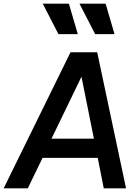

<svg xmlns="http://www.w3.org/2000/svg" viewBox="-47 -1031 759 1051"><path d="M-27 0 339 -745H485L643 0H521L488 -167H186L105 0ZM235 -272H467L399 -611ZM273 -844 187 -1011H330L379 -844ZM474 -844 388 -1011H531L580 -844Z"/></svg>

Font: Plus Jakarta Sans SemiBold
Style: Italic
Weight: 600
Italic angle: -8°
Designer: Gumpita Rahayu
Foundry: Tokotype
Version: Version 2.071; ttfautohint (v1.8.4.7-5d5b);gftools[0.9.29]